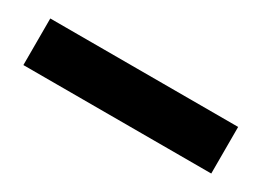

<svg xmlns="http://www.w3.org/2000/svg" viewBox="-21 -91 598 439"><g transform="rotate(30 278.0 128.5)"><path d="M526 190H30V67H526Z"/></g></svg>

Font: IBM Plex Sans
Style: Bold
Weight: 700
Designer: Mike Abbink, Paul van der Laan, Pieter van Rosmalen
Foundry: Bold Monday
Version: Version 3.201